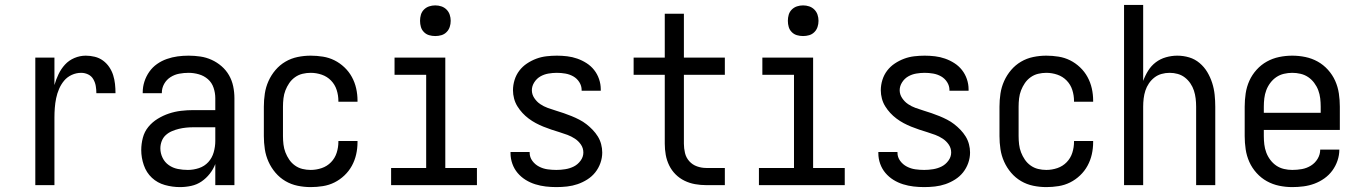

<svg xmlns="http://www.w3.org/2000/svg" viewBox="-20 -755 5540 783"><path d="M124 0V-520H202V-408Q208 -430 218.5 -452Q229 -474 245 -491.5Q261 -509 283.5 -518.5Q306 -528 330 -528Q348 -528 366.5 -523.5Q385 -519 400 -508Q415 -497 425.5 -481.5Q436 -466 441.5 -448.5Q447 -431 449 -412.5Q451 -394 451 -375H373Q373 -390 370.5 -404.5Q368 -419 360.5 -432Q353 -445 339.5 -451.5Q326 -458 311 -458Q291 -458 272.5 -449.5Q254 -441 241.5 -426Q229 -411 221 -392.5Q213 -374 209 -354.5Q205 -335 203.5 -315Q202 -295 202 -276V0Z M714 8Q683 8 652.5 -0.5Q622 -9 599.5 -30Q577 -51 566.5 -81.5Q556 -112 556 -143Q556 -168 562.5 -193Q569 -218 585 -237.5Q601 -257 623 -270.5Q645 -284 669 -292Q693 -300 718 -303Q743 -306 769 -306H858V-355Q858 -376 851 -397Q844 -418 828 -432Q812 -446 791 -452Q770 -458 749 -458Q730 -458 711 -454.5Q692 -451 675.5 -440.5Q659 -430 649.5 -413Q640 -396 640 -377V-375H562V-378Q562 -401 569 -422.5Q576 -444 589 -462.5Q602 -481 620.5 -494Q639 -507 660.5 -514.5Q682 -522 704 -525Q726 -528 749 -528Q773 -528 797 -524.5Q821 -521 843 -511Q865 -501 883.5 -485Q902 -469 914 -448Q926 -427 931 -403Q936 -379 936 -355V0H858V-86Q850 -65 835.5 -46.5Q821 -28 802 -15Q783 -2 760 3Q737 8 714 8ZM746 -62Q769 -62 791.5 -69.5Q814 -77 829.5 -94Q845 -111 851.5 -134Q858 -157 858 -180V-236H769Q754 -236 739 -234.5Q724 -233 709.5 -229.5Q695 -226 681 -220Q667 -214 656 -204Q645 -194 639.5 -179.5Q634 -165 634 -150Q634 -130 643 -111.5Q652 -93 668.5 -81.5Q685 -70 705 -66Q725 -62 746 -62Z M1247 8Q1220 8 1193.5 2.5Q1167 -3 1144 -16.5Q1121 -30 1103.5 -50.5Q1086 -71 1075 -95.5Q1064 -120 1060 -146.5Q1056 -173 1056 -200V-320Q1056 -347 1060 -373.5Q1064 -400 1075 -424.5Q1086 -449 1103.5 -469.5Q1121 -490 1144 -503.5Q1167 -517 1193.5 -522.5Q1220 -528 1247 -528Q1272 -528 1297 -524Q1322 -520 1344 -509Q1366 -498 1384.5 -480.5Q1403 -463 1415 -441Q1427 -419 1432.5 -394.5Q1438 -370 1438 -345V-340H1360V-343Q1360 -366 1353 -388Q1346 -410 1330 -426.5Q1314 -443 1292 -450.5Q1270 -458 1247 -458Q1230 -458 1213.5 -454Q1197 -450 1183 -440Q1169 -430 1159.5 -416Q1150 -402 1144 -386.5Q1138 -371 1136 -354Q1134 -337 1134 -320V-200Q1134 -183 1136 -166Q1138 -149 1144 -133.5Q1150 -118 1159.5 -104Q1169 -90 1183 -80Q1197 -70 1213.5 -66Q1230 -62 1247 -62Q1270 -62 1292 -69.5Q1314 -77 1330 -93.5Q1346 -110 1353 -132Q1360 -154 1360 -177V-180H1438V-175Q1438 -150 1432.5 -125.5Q1427 -101 1415 -79Q1403 -57 1384.5 -39.5Q1366 -22 1344 -11Q1322 0 1297 4Q1272 8 1247 8Z M1575 0V-70H1718V-450H1589V-520H1796V-70H1925V0ZM1755 -608Q1742 -608 1730 -611.5Q1718 -615 1709 -624Q1700 -633 1696.5 -645Q1693 -657 1693 -670Q1693 -683 1696.5 -695Q1700 -707 1709 -716Q1718 -725 1730 -729Q1742 -733 1755 -733Q1768 -733 1780 -729Q1792 -725 1801 -716Q1810 -707 1814 -695Q1818 -683 1818 -670Q1818 -657 1814 -645Q1810 -633 1801 -624Q1792 -615 1780 -611.5Q1768 -608 1755 -608Z M2249 8Q2227 8 2205.5 5.5Q2184 3 2163 -3.5Q2142 -10 2123.5 -21.5Q2105 -33 2091 -49.5Q2077 -66 2069.5 -87Q2062 -108 2062 -130V-135H2140V-132Q2140 -114 2151 -99Q2162 -84 2178.5 -75.5Q2195 -67 2213 -64.5Q2231 -62 2249 -62Q2267 -62 2285.5 -65Q2304 -68 2320 -76Q2336 -84 2347.5 -99.5Q2359 -115 2359 -133Q2359 -151 2349 -165.5Q2339 -180 2324.5 -189.5Q2310 -199 2294 -205Q2278 -211 2261.5 -216Q2245 -221 2228.5 -226.5Q2212 -232 2196 -238.5Q2180 -245 2165 -253Q2150 -261 2136 -271.5Q2122 -282 2110.5 -294.5Q2099 -307 2090 -321.5Q2081 -336 2076.5 -353Q2072 -370 2072 -387Q2072 -408 2078.5 -429Q2085 -450 2098 -467Q2111 -484 2129 -496Q2147 -508 2167 -515.5Q2187 -523 2208.5 -525.5Q2230 -528 2251 -528Q2272 -528 2293 -525.5Q2314 -523 2334 -516Q2354 -509 2372 -497.5Q2390 -486 2403 -469.5Q2416 -453 2423 -432.5Q2430 -412 2430 -391V-385H2352V-388Q2352 -405 2342.5 -420Q2333 -435 2318 -443.5Q2303 -452 2285.5 -455Q2268 -458 2251 -458Q2234 -458 2216.5 -455Q2199 -452 2184 -443.5Q2169 -435 2159 -419.5Q2149 -404 2149 -387Q2149 -370 2159 -355Q2169 -340 2183 -330.5Q2197 -321 2213.5 -315Q2230 -309 2246.5 -304Q2263 -299 2279 -293.5Q2295 -288 2311 -281.5Q2327 -275 2342.5 -267Q2358 -259 2371.5 -248.5Q2385 -238 2397 -225.5Q2409 -213 2418 -198.5Q2427 -184 2431.5 -167Q2436 -150 2436 -133Q2436 -111 2428.5 -90Q2421 -69 2407.5 -52Q2394 -35 2375 -23Q2356 -11 2335.5 -4Q2315 3 2293 5.5Q2271 8 2249 8Z M2936 0H2860Q2837 0 2814.5 -4Q2792 -8 2771.5 -18Q2751 -28 2735 -44Q2719 -60 2709 -80.5Q2699 -101 2695 -123.5Q2691 -146 2691 -169V-450H2564V-520H2691V-699H2769V-520H2936V-450H2769V-169Q2769 -150 2773.5 -131Q2778 -112 2791 -97.5Q2804 -83 2822.5 -76.5Q2841 -70 2860 -70H2936Z M3075 0V-70H3218V-450H3089V-520H3296V-70H3425V0ZM3255 -608Q3242 -608 3230 -611.5Q3218 -615 3209 -624Q3200 -633 3196.5 -645Q3193 -657 3193 -670Q3193 -683 3196.5 -695Q3200 -707 3209 -716Q3218 -725 3230 -729Q3242 -733 3255 -733Q3268 -733 3280 -729Q3292 -725 3301 -716Q3310 -707 3314 -695Q3318 -683 3318 -670Q3318 -657 3314 -645Q3310 -633 3301 -624Q3292 -615 3280 -611.5Q3268 -608 3255 -608Z M3749 8Q3727 8 3705.5 5.5Q3684 3 3663 -3.5Q3642 -10 3623.5 -21.5Q3605 -33 3591 -49.5Q3577 -66 3569.5 -87Q3562 -108 3562 -130V-135H3640V-132Q3640 -114 3651 -99Q3662 -84 3678.5 -75.5Q3695 -67 3713 -64.5Q3731 -62 3749 -62Q3767 -62 3785.5 -65Q3804 -68 3820 -76Q3836 -84 3847.5 -99.5Q3859 -115 3859 -133Q3859 -151 3849 -165.5Q3839 -180 3824.5 -189.5Q3810 -199 3794 -205Q3778 -211 3761.5 -216Q3745 -221 3728.5 -226.5Q3712 -232 3696 -238.5Q3680 -245 3665 -253Q3650 -261 3636 -271.5Q3622 -282 3610.5 -294.5Q3599 -307 3590 -321.5Q3581 -336 3576.5 -353Q3572 -370 3572 -387Q3572 -408 3578.5 -429Q3585 -450 3598 -467Q3611 -484 3629 -496Q3647 -508 3667 -515.5Q3687 -523 3708.5 -525.5Q3730 -528 3751 -528Q3772 -528 3793 -525.5Q3814 -523 3834 -516Q3854 -509 3872 -497.5Q3890 -486 3903 -469.5Q3916 -453 3923 -432.5Q3930 -412 3930 -391V-385H3852V-388Q3852 -405 3842.5 -420Q3833 -435 3818 -443.5Q3803 -452 3785.5 -455Q3768 -458 3751 -458Q3734 -458 3716.5 -455Q3699 -452 3684 -443.5Q3669 -435 3659 -419.5Q3649 -404 3649 -387Q3649 -370 3659 -355Q3669 -340 3683 -330.5Q3697 -321 3713.5 -315Q3730 -309 3746.5 -304Q3763 -299 3779 -293.5Q3795 -288 3811 -281.5Q3827 -275 3842.5 -267Q3858 -259 3871.5 -248.5Q3885 -238 3897 -225.5Q3909 -213 3918 -198.5Q3927 -184 3931.5 -167Q3936 -150 3936 -133Q3936 -111 3928.5 -90Q3921 -69 3907.5 -52Q3894 -35 3875 -23Q3856 -11 3835.5 -4Q3815 3 3793 5.5Q3771 8 3749 8Z M4247 8Q4220 8 4193.5 2.5Q4167 -3 4144 -16.5Q4121 -30 4103.5 -50.5Q4086 -71 4075 -95.5Q4064 -120 4060 -146.5Q4056 -173 4056 -200V-320Q4056 -347 4060 -373.5Q4064 -400 4075 -424.5Q4086 -449 4103.5 -469.5Q4121 -490 4144 -503.5Q4167 -517 4193.5 -522.5Q4220 -528 4247 -528Q4272 -528 4297 -524Q4322 -520 4344 -509Q4366 -498 4384.5 -480.5Q4403 -463 4415 -441Q4427 -419 4432.5 -394.5Q4438 -370 4438 -345V-340H4360V-343Q4360 -366 4353 -388Q4346 -410 4330 -426.5Q4314 -443 4292 -450.5Q4270 -458 4247 -458Q4230 -458 4213.5 -454Q4197 -450 4183 -440Q4169 -430 4159.5 -416Q4150 -402 4144 -386.5Q4138 -371 4136 -354Q4134 -337 4134 -320V-200Q4134 -183 4136 -166Q4138 -149 4144 -133.5Q4150 -118 4159.5 -104Q4169 -90 4183 -80Q4197 -70 4213.5 -66Q4230 -62 4247 -62Q4270 -62 4292 -69.5Q4314 -77 4330 -93.5Q4346 -110 4353 -132Q4360 -154 4360 -177V-180H4438V-175Q4438 -150 4432.5 -125.5Q4427 -101 4415 -79Q4403 -57 4384.5 -39.5Q4366 -22 4344 -11Q4322 0 4297 4Q4272 8 4247 8Z M4564 0V-735H4642V-425Q4650 -447 4662.5 -467Q4675 -487 4693.5 -501Q4712 -515 4735 -521.5Q4758 -528 4781 -528Q4806 -528 4829.5 -521Q4853 -514 4872 -498Q4891 -482 4903.5 -461Q4916 -440 4923.5 -416.5Q4931 -393 4933.5 -368.5Q4936 -344 4936 -320V0H4858V-320Q4858 -337 4856 -353.5Q4854 -370 4849 -385.5Q4844 -401 4834.5 -415Q4825 -429 4812 -439Q4799 -449 4783 -453.5Q4767 -458 4750 -458Q4733 -458 4717 -453.5Q4701 -449 4688 -439Q4675 -429 4665.5 -415Q4656 -401 4651 -385.5Q4646 -370 4644 -353.5Q4642 -337 4642 -320V0Z M5250 8Q5223 8 5196.5 2.5Q5170 -3 5146.5 -16Q5123 -29 5104.5 -49.5Q5086 -70 5075 -94.5Q5064 -119 5060 -146Q5056 -173 5056 -200V-320Q5056 -347 5060 -374Q5064 -401 5075 -425.5Q5086 -450 5104.5 -470.5Q5123 -491 5146.5 -504Q5170 -517 5196.5 -522.5Q5223 -528 5250 -528Q5277 -528 5303.5 -522.5Q5330 -517 5353.5 -504Q5377 -491 5395.5 -470.5Q5414 -450 5425 -425.5Q5436 -401 5440 -374Q5444 -347 5444 -320V-225H5134V-200Q5134 -183 5136 -166Q5138 -149 5144 -133Q5150 -117 5160.5 -103Q5171 -89 5185 -79.5Q5199 -70 5216 -66Q5233 -62 5250 -62Q5270 -62 5289.5 -65.5Q5309 -69 5326 -79.5Q5343 -90 5353.5 -107.5Q5364 -125 5364 -145H5442Q5442 -122 5434.5 -100Q5427 -78 5413.5 -59.5Q5400 -41 5381 -27.5Q5362 -14 5340.5 -6Q5319 2 5296 5Q5273 8 5250 8ZM5366 -295V-320Q5366 -337 5364 -354Q5362 -371 5356 -387Q5350 -403 5339.5 -417Q5329 -431 5315 -440.5Q5301 -450 5284 -454Q5267 -458 5250 -458Q5233 -458 5216 -454Q5199 -450 5185 -440.5Q5171 -431 5160.5 -417Q5150 -403 5144 -387Q5138 -371 5136 -354Q5134 -337 5134 -320V-295Z"/></svg>

Font: HulyMono
Style: Regular
Weight: 400
Monospace: yes
Designer: Belleve Invis
Foundry: Belleve Invis
Version: Version 33.2.5; ttfautohint (v1.8.4)